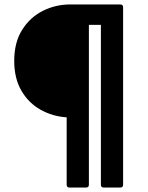

<svg xmlns="http://www.w3.org/2000/svg" viewBox="-20 -754 664 864"><path d="M293 90Q280 90 280 77V-226Q217 -230 163 -260Q109 -290 76.5 -345.5Q44 -401 44 -480Q44 -563 79.5 -619.5Q115 -676 172.5 -705Q230 -734 296 -734H521Q534 -734 534 -721V77Q534 90 521 90H447Q434 90 434 77V-642H380V77Q380 90 367 90Z"/></svg>

Font: LINE Seed Sans
Style: Bold
Weight: 700
Designer: LINE VX Design & Dalton Maag Ltd & Sandoll Inc
Foundry: Dalton Maag Ltd
Version: Version 1.003